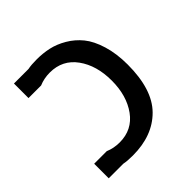

<svg xmlns="http://www.w3.org/2000/svg" viewBox="-153 -642 765 765"><g transform="rotate(-45 230.0 -259.0)"><path d="M318 -259Q318 -344 277.5 -400Q237 -456 166 -456Q133 -456 105 -444H34V-526H116Q135 -530 166 -530Q201 -530 233 -523Q265 -516 297.5 -497Q330 -478 354 -448.5Q378 -419 393 -370Q408 -321 408 -259Q408 -119 343 -53.5Q278 12 166 12Q135 12 116 8H34V-74H105Q133 -62 166 -62Q237 -62 277.5 -118Q318 -174 318 -259Z"/></g></svg>

Font: ColatingCofangSans
Style: Regular
Weight: 400
Foundry: GNU
Version: Version 412.227;June 27, 2022;FontCreator 11.0.0.2412 32-bit